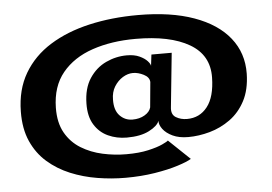

<svg xmlns="http://www.w3.org/2000/svg" viewBox="-51 -761 1208 853"><g transform="rotate(-5 553.0 -334.0)"><path d="M475.5 23.5Q413.5 23.5 350.8 13.2Q288 3 231.2 -20.5Q174.5 -44 130.5 -82.5Q86.5 -121 61.5 -177.2Q36.5 -233.5 37.5 -309.5Q38.5 -407.5 81 -479.8Q123.5 -552 199 -599Q274.5 -646 375 -669Q475.5 -692 593 -692Q739 -692 842.2 -655Q945.5 -618 999.5 -550.2Q1053.5 -482.5 1052 -390.5Q1050.5 -319 1024.5 -269.8Q998.5 -220.5 956.5 -190.2Q914.5 -160 865.2 -146.2Q816 -132.5 769 -132.5Q728 -132.5 699.5 -146Q671 -159.5 656.5 -179Q642 -198.5 643 -216Q635 -193.5 596.8 -173.8Q558.5 -154 497 -154Q452 -154 413.8 -171.5Q375.5 -189 352.8 -225.8Q330 -262.5 331 -320Q332 -388 361 -432Q390 -476 434.8 -497Q479.5 -518 528 -518Q561.5 -518 584.2 -507.5Q607 -497 619 -483.8Q631 -470.5 631.5 -462L637.5 -512H728L703.5 -271.5Q699.5 -239 721 -226Q742.5 -213 770.5 -213Q827 -213 861.2 -256.8Q895.5 -300.5 897 -387Q899 -487 812.8 -537.2Q726.5 -587.5 573 -587.5Q465.5 -587.5 380.2 -558.5Q295 -529.5 245.2 -469Q195.5 -408.5 194 -313.5Q193 -246.5 218.5 -201.5Q244 -156.5 287.2 -130Q330.5 -103.5 383 -92Q435.5 -80.5 488.5 -80.5Q545.5 -80.5 586.2 -89.8Q627 -99 650 -109.8Q673 -120.5 677 -125L771.5 -35Q753.5 -23.5 710.2 -9.8Q667 4 606.2 13.8Q545.5 23.5 475.5 23.5ZM529 -231.5Q560.5 -231.5 583.2 -245Q606 -258.5 611.5 -278.5L622 -391Q621 -412.5 596.2 -425Q571.5 -437.5 548.5 -437.5Q525.5 -437.5 503 -423.8Q480.5 -410 465.2 -385.5Q450 -361 450 -327.5Q449 -280 472.2 -255.8Q495.5 -231.5 529 -231.5Z"/></g></svg>

Font: Anybody ExtraExpanded Regular
Style: Bold
Weight: 700
Width: 8
Designer: Tyler Finck
Foundry: Etcetera Type Company
Version: Version 1.010; ttfautohint (v1.8.3) -l 8 -r 50 -G 200 -x 14 